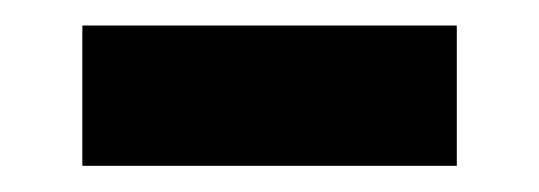

<svg xmlns="http://www.w3.org/2000/svg" viewBox="-20 -720 418 149"><path d="M334.5 -700.2H43.9V-591.3H334.5Z"/></svg>

Font: Raveo Display Display ExtraBold
Style: Regular
Weight: 800
Designer: Jakub Foglar, Rasmus Andersson (Inter)
Foundry: Jakubfoglar.com
Version: Version 1.100;Glyphs 3.2.3 (3260)